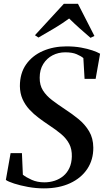

<svg xmlns="http://www.w3.org/2000/svg" viewBox="-20 -1002 564 1033"><path d="M216 11.5Q173.5 11.5 131 3.8Q88.5 -4 56 -14.5Q23.5 -25 11.5 -34L37 -178H98L103 -62Q120.5 -48 150.5 -34.5Q180.5 -21 219 -21Q247.5 -21 273.8 -29.5Q300 -38 320.8 -55.2Q341.5 -72.5 353.5 -98.5Q365.5 -124.5 366.5 -159.5Q367.5 -199 352.5 -227.8Q337.5 -256.5 310 -279.8Q282.5 -303 246 -327Q217.5 -346 189.2 -367Q161 -388 138 -413Q115 -438 101.2 -469Q87.5 -500 87 -538.5Q87 -608 120.5 -655.5Q154 -703 211 -727.8Q268 -752.5 337.5 -752.5Q381 -752.5 416.5 -746Q452 -739.5 478 -730.5Q504 -721.5 518.5 -713L494.5 -577.5H435L428.5 -689.5Q415.5 -700.5 392 -710.5Q368.5 -720.5 331 -720.5Q294 -720.5 263 -704.5Q232 -688.5 212.8 -657.8Q193.5 -627 193.5 -584Q193 -544 211.2 -515.2Q229.5 -486.5 260.8 -462.8Q292 -439 330 -414Q368.5 -389 403 -360.8Q437.5 -332.5 459.5 -295.5Q481.5 -258.5 482 -208Q482.5 -143 449.8 -93.5Q417 -44 357 -16.2Q297 11.5 216 11.5ZM168 -812.5 323.5 -981.5H399.5L488 -808.5L467 -798.5Q437.5 -823.5 408.5 -849.5Q379.5 -875.5 352 -902.5Q316 -876 274.2 -851Q232.5 -826 187 -800Z"/></svg>

Font: Merriweather 120pt Medium
Style: Italic
Weight: 500
Italic angle: -7.8°
Version: Version 2.101